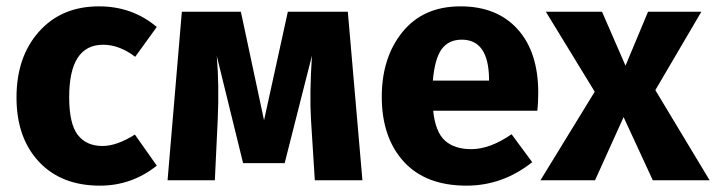

<svg xmlns="http://www.w3.org/2000/svg" viewBox="-20 -568 2256 605"><path d="M292 -548Q397 -548 474 -483L406 -389Q356 -427 305 -427Q198 -427 198 -262Q198 -178 225 -143Q252 -108 303 -108Q348 -108 405 -144L474 -46Q395 17 295 17Q173 17 102.5 -58.5Q32 -134 32 -261Q32 -389 103 -468.5Q174 -548 292 -548Z M1076 -531 1122 0H972L960 -190Q955 -271 963 -393L877 -54H746L663 -392Q671 -299 666 -190L657 0H508L553 -531H739L812 -189L887 -531Z M1676 -276Q1676 -243 1673 -219H1345Q1352 -152 1382 -125Q1412 -98 1465 -98Q1524 -98 1592 -145L1657 -57Q1564 17 1450 17Q1321 17 1252 -59Q1183 -135 1183 -263Q1183 -387 1248.5 -467.5Q1314 -548 1431 -548Q1546 -548 1611 -476Q1676 -404 1676 -276ZM1521 -314V-321Q1519 -443 1435 -443Q1394 -443 1372 -413.5Q1350 -384 1344 -314Z M2045 -284 2216 0H2037L1945 -199L1855 0H1683L1854 -279L1700 -531H1877L1951 -361L2022 -531H2190Z"/></svg>

Font: Fira Sans
Style: Bold
Weight: 700
Designer: bBox Type GmbH & Carrois Corporate GbR & Edenspiekermann AG
Foundry: bBox Type GmbH & Carrois Corporate GbR & Edenspiekermann AG
Version: Version 4.301;PS 004.301;hotconv 1.0.88;makeotf.lib2.5.64775